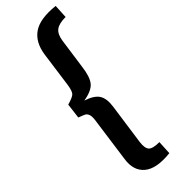

<svg xmlns="http://www.w3.org/2000/svg" viewBox="-308 -787 971 971"><g transform="rotate(-45 177.5 -302.0)"><path d="M355 -768 351 -693Q304 -693 282.5 -676.5Q261 -660 255 -619L232 -456Q224 -391 201.5 -364Q179 -337 119 -327Q172 -310 190 -281.5Q208 -253 200 -200L169 20Q164 60 178 75Q192 90 239 90L235 165Q134 176 88.5 138Q43 100 54 26L88 -220Q91 -244 86 -256.5Q81 -269 72.5 -273.5Q64 -278 37 -288L47 -370Q86 -381 98 -392Q110 -403 116 -445L142 -634Q153 -710 203 -744.5Q253 -779 355 -768Z"/></g></svg>

Font: Exo 2.0 Semi Bold
Style: Italic
Weight: 600
Italic angle: -8°
Designer: Natanael Gama
Version: Version 1.001;PS 001.001;hotconv 1.0.70;makeotf.lib2.5.58329